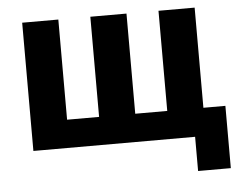

<svg xmlns="http://www.w3.org/2000/svg" viewBox="-49 -584 978 783"><g transform="rotate(-5 440.0 -192.5)"><path d="M731 140V0H69V-525H217V-115H348V-525H496V-115H627V-525H775V-115H865V140Z"/></g></svg>

Font: IBM Plex Sans Var
Style: Regular
Weight: 400
Designer: Mike Abbink, Paul van der Laan, Pieter van Rosmalen
Foundry: Bold Monday
Version: Version 3.000